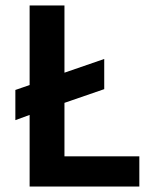

<svg xmlns="http://www.w3.org/2000/svg" viewBox="-20 -680 536 700"><path d="M88 0V-261L36 -242V-352L88 -370V-660H215V-415L360 -465V-355L215 -305V-110H488V0Z"/></svg>

Font: Bricolage Grotesque 48pt SemiBold
Style: Regular
Weight: 600
Designer: Mathieu Triay
Foundry: Atelier Triay
Version: Version 1.000; ttfautohint (v1.8.4.7-5d5b);gftools[0.9.32]